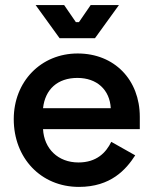

<svg xmlns="http://www.w3.org/2000/svg" viewBox="-20 -720 603 754"><path d="M336 -700 290 -633H278L232 -700H120L214 -570H353L447 -700ZM34 -252C34 -100 140 14 290 14C415 14 475 -54 511 -110L417 -163C396 -120 359 -82 288 -82C208 -82 153 -136 149 -213H529V-261C529 -407 429 -510 285 -510C141 -510 34 -400 34 -252ZM149 -295C157 -369 206 -414 284 -414C360 -414 411 -368 415 -295Z"/></svg>

Font: Space Text SemiBold
Style: Regular
Weight: 600
Designer: Florian Karsten (Space Text), Colophon Foundry (Space Mono)
Foundry: Florian Karsten
Version: Version 1.003;PS 001.003;hotconv 1.0.88;makeotf.lib2.5.64775